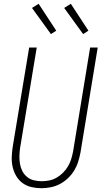

<svg xmlns="http://www.w3.org/2000/svg" viewBox="-20 -986 540 1014"><path d="M199 8Q172 8 146 2Q120 -4 99.5 -19Q79 -34 66 -56Q53 -78 47 -103.5Q41 -129 42 -156Q43 -183 47 -210L134 -735H174L86 -204Q83 -183 82.5 -162Q82 -141 85.5 -120.5Q89 -100 98 -82.5Q107 -65 122.5 -52Q138 -39 158.5 -34Q179 -29 200 -29Q220 -29 240 -33Q260 -37 278.5 -47.5Q297 -58 312.5 -73.5Q328 -89 339 -107.5Q350 -126 356 -146Q362 -166 366 -186L456 -735H496L405 -180Q400 -155 392.5 -131Q385 -107 371.5 -85Q358 -63 338.5 -44.5Q319 -26 296 -14Q273 -2 248 3Q223 8 199 8ZM419 -806 319 -944 354 -966 447 -824ZM249 -806 149 -944 184 -966 277 -824Z"/></svg>

Font: Iosevka Term Curly Extralight
Style: Italic
Weight: 200
Italic angle: -9°
Designer: Belleve Invis
Foundry: Belleve Invis
Version: Version 32.3.0